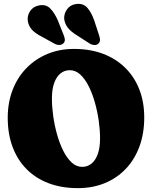

<svg xmlns="http://www.w3.org/2000/svg" viewBox="-20 -963 796 993"><path d="M363 -710Q446.5 -710 513.5 -684.5Q580.5 -659 628 -612Q675.5 -565 700.8 -499.8Q726 -434.5 726 -355Q726 -273.5 701.5 -206.2Q677 -139 631.5 -90.8Q586 -42.5 522.8 -16.2Q459.5 10 382.5 10Q299 10 232 -15.2Q165 -40.5 117.8 -88Q70.5 -135.5 45.2 -202.8Q20 -270 20 -354Q20 -432 45 -497.2Q70 -562.5 116 -610Q162 -657.5 224.8 -683.8Q287.5 -710 363 -710ZM497.5 -247Q497.5 -289.5 490.8 -337.5Q484 -385.5 471 -432Q458 -478.5 439 -516.5Q420 -554.5 395.5 -577.2Q371 -600 341 -600Q313.5 -600 292.8 -583.2Q272 -566.5 260.2 -533.8Q248.5 -501 248.5 -453Q248.5 -410.5 255.2 -362.5Q262 -314.5 275 -268Q288 -221.5 307 -183.5Q326 -145.5 350.5 -122.8Q375 -100 405 -100Q432.5 -100 453.2 -116.8Q474 -133.5 485.8 -166.5Q497.5 -199.5 497.5 -247ZM279.5 -856.5 308 -785Q313.5 -772 315.2 -760.5Q317 -749 308.5 -739.5Q300.5 -731 287.8 -730.5Q275 -730 263 -736.5L197.5 -772.5Q162.5 -790.5 145.8 -808.5Q129 -826.5 124 -853Q119.5 -880.5 135.5 -905Q151.5 -929.5 182 -935Q217.5 -942 240 -919Q262.5 -896 279.5 -856.5ZM467.5 -856.5 491.5 -783.5Q496.5 -769.5 497.2 -758.2Q498 -747 489 -737.5Q481 -729.5 468 -730.2Q455 -731 443.5 -738L380.5 -778.5Q347 -799 331.5 -818.5Q316 -838 312 -864.5Q310 -892 327.2 -915.5Q344.5 -939 375.5 -942.5Q411.5 -946.5 432.5 -921.8Q453.5 -897 467.5 -856.5Z"/></svg>

Font: Fraunces 144pt S100 Black
Style: Regular
Weight: 900
Version: Version 1.000